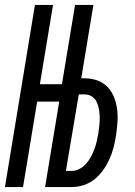

<svg xmlns="http://www.w3.org/2000/svg" viewBox="-25 -755 545 775"><path d="M-5 0 116 -735H189L136 -415H225L278 -735H352L303 -439H316Q343 -439 367.5 -430.5Q392 -422 409 -404Q426 -386 435.5 -362Q445 -338 448 -312.5Q451 -287 449 -260Q447 -233 443 -206Q439 -182 433 -158.5Q427 -135 416.5 -112Q406 -89 391 -68Q376 -47 356 -31Q336 -15 312 -7.5Q288 0 264 0H157L214 -345H125L68 0ZM264 -65Q280 -65 295.5 -73Q311 -81 322.5 -94Q334 -107 342 -122Q350 -137 356 -153Q362 -169 365.5 -185Q369 -201 372 -217Q374 -233 376 -249.5Q378 -266 377.5 -282Q377 -298 374.5 -313.5Q372 -329 365.5 -343Q359 -357 346 -365.5Q333 -374 316 -374H293L241 -65Z"/></svg>

Font: Iosevka Term Curly Oblique
Style: Regular
Weight: 400
Italic angle: -9°
Designer: Belleve Invis
Foundry: Belleve Invis
Version: Version 32.3.0